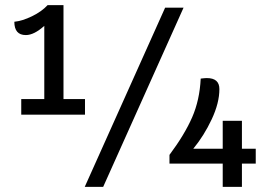

<svg xmlns="http://www.w3.org/2000/svg" viewBox="-20 -730 1043 750"><path d="M312 -343V-282H63V-343H153V-629Q113 -593 81 -593Q36 -593 36 -645Q67 -648 105 -666.5Q143 -685 166 -710H228V-343ZM625 -700H697L383 0H311ZM979 -91H925V0H850V-91H642V-125Q701 -204 730.5 -271.5Q760 -339 764 -423Q780 -425 788 -425Q837 -425 837 -382Q837 -328 807 -264Q777 -200 735 -149H850V-258H925V-149H979Z"/></svg>

Font: Krub Medium
Style: Regular
Weight: 500
Designer: Ekaluck Peanpanawate
Foundry: Cadson Demak Co.,Ltd.
Version: Version 1.000; ttfautohint (v1.6)